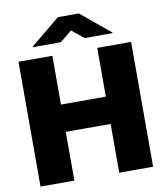

<svg xmlns="http://www.w3.org/2000/svg" viewBox="-99 -1021 948 1102"><g transform="rotate(-10 375.0 -470.0)"><path d="M46.9 0V-727.3H244.3V-443.2H505.7V-727.3H703.1V0H505.7V-284.1H244.3V0ZM305.4 -795.5 375 -852.3 444.6 -795.5H606.5V-799.7L436.1 -940.3H313.9L143.5 -799.7V-795.5Z"/></g></svg>

Font: Inter UI Black
Style: Regular
Weight: 900
Designer: Rasmus Andersson
Foundry: rsms
Version: 3.2;8d6f07862